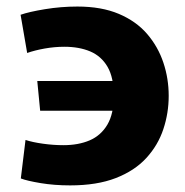

<svg xmlns="http://www.w3.org/2000/svg" viewBox="-20 -552 560 581"><path d="M192.2 9Q144.2 9 102.8 2.1Q61.5 -4.8 43 -12L57.2 -128.5Q78.5 -121.5 110.2 -117.1Q141.8 -112.7 171.8 -112.7Q217.3 -112.7 251.4 -127.3Q285.5 -142 304.9 -174.8Q324.3 -207.7 324.3 -262Q324.3 -317.3 305.5 -349.7Q286.7 -382 253.2 -396.3Q219.7 -410.5 175 -410.5Q145.5 -410.5 115.4 -405.2Q85.3 -399.8 62.2 -391.7L42.3 -507.3Q67.5 -516.2 116 -524.2Q164.5 -532.2 214.3 -532.2Q287.2 -532.2 339.6 -510Q392 -487.8 425.2 -449.3Q458.3 -410.7 474.4 -362.4Q490.5 -314.2 490.5 -262Q490.5 -209.8 474.3 -161.2Q458.2 -112.5 422.7 -73.8Q387.3 -35.2 330.2 -13.1Q273.2 9 192.2 9ZM101.5 -217 92.8 -306.8H390.8V-217Z"/></svg>

Font: Murecho Thin
Style: Regular
Weight: 100
Designer: Neil Summerour
Foundry: Positype
Version: Version 1.010